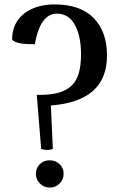

<svg xmlns="http://www.w3.org/2000/svg" viewBox="-20 -839 549 872"><path d="M205 -111Q232 -111 250.5 -93.5Q269 -76 269 -50Q269 -24 250.5 -5.5Q232 13 206 13Q180 13 161.5 -5.5Q143 -24 143 -50Q143 -76 161 -93.5Q179 -111 205 -111ZM167 -163 147 -408H158Q212 -408 248 -418.5Q284 -429 306.5 -451.5Q329 -474 338.5 -509Q348 -544 348 -593Q348 -675 320 -726Q292 -777 238 -777Q163 -777 138 -638Q96 -638 71 -642.5Q46 -647 35 -659Q35 -699 50 -729Q65 -759 91.5 -779Q118 -799 153 -809Q188 -819 227 -819Q345 -819 405.5 -757Q466 -695 466 -587Q466 -379 211 -360L220 -163Q213 -160 206.5 -159Q200 -158 194 -158Q178 -158 167 -163Z"/></svg>

Font: Adamina
Style: Regular
Weight: 400
Designer: Cyreal (www.cyreal.org)
Foundry: Alexei Vanyashin
Version: Version 1.013